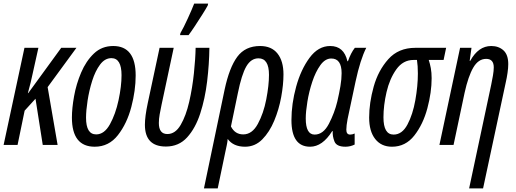

<svg xmlns="http://www.w3.org/2000/svg" viewBox="-20 -800 2851 1060"><path d="M77 0 116 -189 176 -255 216 0H298L243 -319L402 -536H318L136 -286H134Q143 -319 149.5 -345.5Q156 -372 160 -392L192 -536H115L0 0Z M729 -383Q729 -546 605 -546Q542 -546 498.5 -504.5Q455 -463 428 -399.5Q401 -336 389 -269Q377 -202 377 -151Q377 10 503 10Q581 10 631 -54Q681 -118 705 -209.5Q729 -301 729 -383ZM455 -150Q455 -189 463.5 -244.5Q472 -300 489 -354Q506 -408 532.5 -443.5Q559 -479 595 -479Q651 -479 651 -385Q651 -324 634.5 -247Q618 -170 587 -114Q556 -58 511 -58Q455 -58 455 -150Z M1021 -606Q1034 -623 1055.5 -655.5Q1077 -688 1097.5 -720.5Q1118 -753 1127 -770L1129 -780H1052Q1041 -751 1017 -698.5Q993 -646 976 -617L974 -606ZM1136 -536H1060Q1059 -476 1050.5 -395Q1042 -314 1024.5 -237.5Q1007 -161 977.5 -110.5Q948 -60 904 -60Q857 -60 857 -121Q857 -143 861.5 -168.5Q866 -194 872 -222L939 -536H861L796 -232Q780 -157 780 -111Q780 9 896 9Q967 9 1013 -41.5Q1059 -92 1085.5 -173.5Q1112 -255 1123.5 -350.5Q1135 -446 1136 -536Z M1255 -102 1293 -285Q1314 -389 1340 -433.5Q1366 -478 1407 -478Q1465 -478 1465 -387Q1465 -329 1450 -251.5Q1435 -174 1403.5 -116Q1372 -58 1323 -58Q1277 -58 1255 -102ZM1182 240 1224 39Q1228 20 1232 1.5Q1236 -17 1237 -33Q1268 10 1333 10Q1388 10 1428 -30.5Q1468 -71 1494 -133.5Q1520 -196 1532.5 -264.5Q1545 -333 1545 -389Q1545 -463 1512 -504.5Q1479 -546 1416 -546Q1334 -546 1290 -486.5Q1246 -427 1220 -305L1106 240Z M1814 -76H1817Q1815 -48 1826.5 -19Q1838 10 1887 10Q1914 10 1938 -2V-63Q1926 -57 1913 -57Q1892 -57 1892 -84Q1892 -106 1899 -143L1943 -350Q1969 -471 2002 -536H1939Q1917 -508 1901 -462H1898Q1879 -546 1803 -546Q1737 -546 1689 -481Q1641 -416 1615 -321.5Q1589 -227 1589 -137Q1589 10 1692 10Q1760 10 1814 -76ZM1668 -146Q1668 -183 1677 -238.5Q1686 -294 1704 -348.5Q1722 -403 1748.5 -440Q1775 -477 1809 -477Q1866 -477 1866 -396Q1866 -364 1859.5 -325Q1853 -286 1842 -239Q1827 -177 1796 -117Q1765 -57 1717 -57Q1668 -57 1668 -146Z M2363 -368Q2363 -399 2358.5 -423.5Q2354 -448 2347 -469H2429L2443 -536H2273Q2180 -536 2124 -473.5Q2068 -411 2043 -321.5Q2018 -232 2018 -151Q2018 -75 2051.5 -32.5Q2085 10 2144 10Q2219 10 2267.5 -52Q2316 -114 2339.5 -202.5Q2363 -291 2363 -368ZM2097 -152Q2097 -218 2114 -291.5Q2131 -365 2168 -417Q2205 -469 2263 -469H2282Q2287 -437 2287 -394Q2287 -326 2273 -247Q2259 -168 2229.5 -112.5Q2200 -57 2153 -57Q2097 -57 2097 -152Z M2647 240 2772 -344Q2778 -370 2782 -397.5Q2786 -425 2786 -446Q2786 -498 2759.5 -522Q2733 -546 2692 -546Q2621 -546 2576 -464H2573L2583 -536H2520L2406 0H2484L2545 -288Q2565 -379 2593 -427Q2621 -475 2664 -475Q2706 -475 2706 -428Q2706 -409 2701.5 -383Q2697 -357 2692 -333L2570 240Z"/></svg>

Font: Noto Sans Display Condensed
Style: Italic
Weight: 400
Width: 3
Designer: Monotype Design team
Foundry: Monotype Imaging Inc.
Version: 1.000